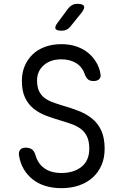

<svg xmlns="http://www.w3.org/2000/svg" viewBox="-20 -970 640 1000"><path d="M422 -582Q409 -621 377 -641Q345 -661 300 -661Q242 -661 207.5 -630Q173 -599 173 -551Q173 -518 183 -496.5Q193 -475 210 -461.5Q227 -448 250.5 -439Q274 -430 300 -422Q347 -409 388 -393Q429 -377 459.5 -352.5Q490 -328 507.5 -290Q525 -252 525 -195Q525 -148 509 -110.5Q493 -73 463.5 -46Q434 -19 392.5 -4.5Q351 10 300 10Q255 10 217 -1.5Q179 -13 150.5 -35.5Q122 -58 103.5 -89.5Q85 -121 79 -161Q76 -178 85 -189.5Q94 -201 113 -201Q131 -201 144 -193.5Q157 -186 164 -165Q176 -119 210.5 -94Q245 -69 300 -69Q333 -69 359.5 -77.5Q386 -86 405.5 -102Q425 -118 435 -141.5Q445 -165 445 -195Q445 -233 434 -257Q423 -281 403.5 -296.5Q384 -312 357.5 -322Q331 -332 300 -341Q258 -353 220 -367.5Q182 -382 154 -405Q126 -428 110 -462.5Q94 -497 94 -549Q94 -592 109 -627Q124 -662 151 -687.5Q178 -713 216 -726.5Q254 -740 300 -740Q341 -740 375 -729Q409 -718 435 -698Q461 -678 479 -649.5Q497 -621 503 -587Q507 -569 497.5 -558.5Q488 -548 467 -548Q449 -548 439 -556Q429 -564 422 -582ZM302 -810Q274 -810 269 -820.5Q264 -831 281 -853L336 -927Q345 -938 356.5 -944Q368 -950 383 -950Q411 -950 417 -939Q423 -928 405 -904L346 -831Q338 -821 327 -815.5Q316 -810 302 -810Z"/></svg>

Font: Maple Mono NL Light
Style: Regular
Weight: 300
Monospace: yes
Designer: subframe7536
Version: Version 7.000